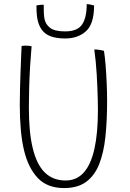

<svg xmlns="http://www.w3.org/2000/svg" viewBox="-20 -910 646 951"><path d="M297.5 21.5Q214.5 21.5 167.5 -28Q120.5 -77.5 99.5 -163.5Q88 -211 83 -268.2Q78 -325.5 78 -390Q78 -424.5 79 -465.5Q80 -506.5 81.5 -547.8Q83 -589 84.5 -624.2Q86 -659.5 87 -682Q91 -683 96.2 -683.5Q101.5 -684 107 -684Q116.5 -684 124.5 -683Q132.5 -682 136.5 -681Q132.5 -637 129.2 -583.2Q126 -529.5 124.5 -476Q123 -422.5 123 -378.5Q123 -318 127.5 -268.2Q132 -218.5 141.5 -179Q161 -96 201.5 -56Q242 -16 305 -16Q360 -16 395.2 -55.8Q430.5 -95.5 447.8 -173.2Q465 -251 465 -364Q465 -388.5 464.2 -417.8Q463.5 -447 462.2 -478.5Q461 -510 459 -542.5Q457 -575 454 -606Q451 -637 447 -665Q453 -665 459 -664.5Q465 -664 471.2 -663.2Q477.5 -662.5 483.5 -661Q489.5 -659.5 495 -658Q500 -627 503.2 -585Q506.5 -543 508.5 -497.2Q510.5 -451.5 510.5 -409Q510.5 -312.5 502.2 -233.5Q494 -154.5 471.5 -97.5Q449 -40.5 407 -9.5Q365 21.5 297.5 21.5ZM446 -883Q446 -791.5 406 -755.5Q366 -719.5 303.5 -719.5Q234.5 -719.5 202.2 -746.5Q170 -773.5 163 -830.5Q161.5 -842.5 161 -855.8Q160.5 -869 160.5 -883Q167.5 -884.5 173 -885.2Q178.5 -886 184.2 -886.2Q190 -886.5 196.5 -886.5Q196.5 -868 197 -849.8Q197.5 -831.5 200.5 -815.5Q206 -789 228.5 -771.8Q251 -754.5 302.5 -754.5Q363.5 -754.5 386.5 -788.5Q409.5 -822.5 409.5 -889.5Q418 -889.5 428.5 -887.2Q439 -885 446 -883Z"/></svg>

Font: Grandstander Thin Thin
Style: Regular
Weight: 250
Version: Version 1.200